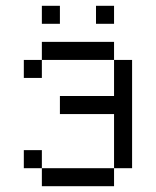

<svg xmlns="http://www.w3.org/2000/svg" viewBox="-20 -645 540 665"><path d="M187.5 -562.5V-625H125V-562.5ZM375 -562.5V-625H312.5V-562.5ZM125 -62.5V0H375V-62.5ZM125 -62.5V-125H62.5V-62.5ZM375 -62.5H437.5Q437.5 -62.5 437.5 -437.5H375Q375 -437.5 375 -312.5H187.5V-250H375ZM125 -437.5H62.5V-375H125ZM125 -437.5H375V-500H125Z"/></svg>

Font: CalcUnifontExMono
Style: Regular
Weight: 500
Version: Version 15.0.06